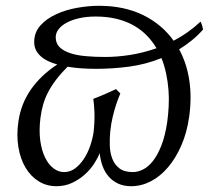

<svg xmlns="http://www.w3.org/2000/svg" viewBox="-20 -623 721 663"><path d="M633.3 -220.2Q625.5 -165 606.2 -120.8Q586.9 -76.7 560.1 -45.2Q533.2 -13.7 500.5 3.2Q467.8 20 433.1 20Q407.2 20 387.9 11Q368.7 2 355.2 -13.4Q341.8 -28.8 334.2 -49.6Q326.7 -70.3 324.2 -94.2Q317.9 -77.6 304.9 -57.6Q292 -37.6 272.9 -20.5Q253.9 -3.4 229.2 8.3Q204.6 20 174.8 20Q140.6 20 113.3 2.9Q85.9 -14.2 68.1 -44.2Q50.3 -74.2 43.5 -115Q36.6 -155.8 43.5 -203.1Q52.2 -264.2 86.4 -313.5Q120.6 -362.8 177.7 -400.4Q160.2 -405.3 145.5 -412.4Q130.9 -419.4 120.4 -429Q109.9 -438.5 104 -450.4Q98.1 -462.4 98.1 -477.5Q98.1 -511.2 119.4 -534.9Q140.6 -558.6 173.6 -573.7Q206.5 -588.9 245.8 -595.9Q285.2 -603 321.8 -603Q408.2 -603 473.4 -571.3Q538.6 -539.6 579.6 -482.4Q630.4 -508.8 672.4 -548.3Q676.3 -541 678 -534.9Q679.7 -528.8 681.2 -521Q662.1 -499.5 641.4 -482.9Q620.6 -466.3 598.6 -452.6Q624.5 -405.3 633.5 -346.7Q642.6 -288.1 633.3 -220.2ZM311.5 -385.3Q286.6 -385.3 261.7 -387Q236.8 -388.7 213.4 -392.6Q189.5 -368.7 173.1 -346.9Q156.7 -325.2 145.8 -304Q134.8 -282.7 128.7 -261Q122.6 -239.3 119.6 -215.3Q114.3 -171.9 119.1 -137.2Q124 -102.5 136 -78.4Q147.9 -54.2 165 -41.5Q182.1 -28.8 201.2 -28.8Q222.2 -28.8 239.3 -41.5Q256.3 -54.2 269.5 -74.2Q282.7 -94.2 291.3 -118.9Q299.8 -143.6 303.2 -167Q305.2 -184.6 305.9 -201.9Q306.6 -219.2 306.2 -234.6Q305.7 -250 304.4 -262.2Q303.2 -274.4 302.2 -281.7Q323.2 -289.6 344.2 -298.8Q365.2 -308.1 380.9 -315.4Q382.8 -313 385.3 -310.5L395.5 -300.3Q388.2 -283.2 381.3 -262.7Q375.5 -245.1 369.6 -221.4Q363.8 -197.8 360.8 -169.9Q358.4 -146 359.1 -120.8Q359.9 -95.7 367.7 -75.2Q375.5 -54.7 392.3 -41.7Q409.2 -28.8 439 -28.8Q455.6 -28.8 473.6 -37.6Q491.7 -46.4 507.8 -66.7Q523.9 -86.9 537.1 -120.1Q550.3 -153.3 557.6 -202.6Q561 -228.5 562.5 -256.3Q564 -284.2 561.8 -312.5Q559.6 -340.8 553.7 -368.7Q547.9 -396.5 537.6 -422.4Q482.9 -400.4 425.3 -392.8Q367.7 -385.3 311.5 -385.3ZM342.8 -426.3Q384.3 -426.3 429.4 -433.3Q474.6 -440.4 520.5 -456.5Q506.3 -480.5 486.8 -500.5Q467.3 -520.5 441.4 -535.2Q415.5 -549.8 382.8 -557.9Q350.1 -565.9 310.1 -565.9Q279.3 -565.9 254.2 -560.3Q229 -554.7 210.7 -544.9Q192.4 -535.2 182.4 -522.2Q172.4 -509.3 172.4 -494.6Q172.4 -473.1 186 -460Q199.7 -446.8 223.1 -439.2Q246.6 -431.6 277.6 -429Q308.6 -426.3 342.8 -426.3Z"/></svg>

Font: Gentium Plus
Style: Italic
Weight: 400
Italic angle: -8°
Designer: J. Victor Gaultney, Annie Olsen, Iska Routamaa
Foundry: SIL International
Version: Version 1.510